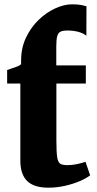

<svg xmlns="http://www.w3.org/2000/svg" viewBox="-20 -858 449 887"><path d="M203 9Q137 9 105.5 -21.8Q74 -52.5 74 -116V-472H13V-534.5Q25.5 -539.5 37.8 -543.2Q50 -547 60.2 -551Q70.5 -555 77.5 -561.5Q77.5 -565.5 77.5 -570Q77.5 -574.5 77.5 -578.5Q77.5 -636.5 100 -684Q122.5 -731.5 158.2 -766Q194 -800.5 235 -819.2Q276 -838 312.5 -838Q341 -838 357.2 -834.5Q373.5 -831 379.5 -829L379 -693Q364 -705 341.5 -711Q319 -717 291 -717Q271.5 -717 260.2 -712Q249 -707 244.5 -691.2Q240 -675.5 240 -643.5V-556H376.5V-472H240.5V-207.5Q240.5 -155.5 244.2 -131.5Q248 -107.5 259 -101.2Q270 -95 291 -95Q313.5 -95 336.5 -100Q359.5 -105 375 -110.5L396.5 -48Q378.5 -34 348 -21Q317.5 -8 280 0.5Q242.5 9 203 9Z"/></svg>

Font: Merriweather Light 18pt Black
Style: Regular
Weight: 900
Version: Version 2.100